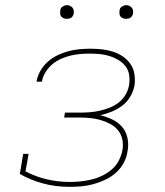

<svg xmlns="http://www.w3.org/2000/svg" viewBox="-20 -717 640 745"><path d="M249 8Q196 8 147.5 -5Q99 -18 57 -42L70 -120H91L79 -52Q117 -32 160.5 -21.5Q204 -11 250 -11Q270 -11 291 -13Q312 -15 333.5 -20Q355 -25 375 -34.5Q395 -44 412.5 -58.5Q430 -73 440.5 -93Q451 -113 455 -134Q459 -156 454.5 -176.5Q450 -197 437.5 -212Q425 -227 407 -236.5Q389 -246 369.5 -251.5Q350 -257 329 -259Q308 -261 287 -261H229L232 -280H290Q309 -280 328.5 -281.5Q348 -283 367.5 -287.5Q387 -292 406 -299.5Q425 -307 441.5 -320Q458 -333 468 -351Q478 -369 481 -388Q484 -408 481 -427Q478 -446 466.5 -460.5Q455 -475 439 -484.5Q423 -494 405.5 -499.5Q388 -505 368.5 -507Q349 -509 330 -509Q311 -509 292 -507.5Q273 -506 254.5 -501.5Q236 -497 217.5 -489Q199 -481 183.5 -468Q168 -455 157 -437.5Q146 -420 143 -402V-400H122V-402Q126 -424 137.5 -443.5Q149 -463 166 -478Q183 -493 204 -503Q225 -513 246 -518.5Q267 -524 288.5 -526Q310 -528 331 -528Q354 -528 376 -525.5Q398 -523 418.5 -516.5Q439 -510 456.5 -498Q474 -486 486 -469Q498 -452 501.5 -430Q505 -408 502 -386Q498 -364 486 -343Q474 -322 455 -307.5Q436 -293 414 -284Q392 -275 369 -270Q393 -264 415.5 -253.5Q438 -243 453.5 -225Q469 -207 474.5 -182Q480 -157 475 -131Q472 -108 460.5 -86Q449 -64 430 -47Q411 -30 388.5 -19.5Q366 -9 342.5 -2.5Q319 4 295.5 6Q272 8 249 8ZM469 -644Q463 -644 457.5 -646Q452 -648 448 -652.5Q444 -657 443.5 -663.5Q443 -670 444 -676Q444 -681 446.5 -685Q449 -689 453 -691.5Q457 -694 461 -695.5Q465 -697 470 -697Q476 -697 481.5 -694.5Q487 -692 491 -687.5Q495 -683 496 -676.5Q497 -670 496 -664Q495 -659 492.5 -655Q490 -651 486.5 -648.5Q483 -646 478.5 -645Q474 -644 469 -644ZM239 -644Q233 -644 227.5 -646Q222 -648 218 -652.5Q214 -657 213.5 -663.5Q213 -670 214 -676Q214 -681 216.5 -685Q219 -689 223 -691.5Q227 -694 231 -695.5Q235 -697 240 -697Q246 -697 251.5 -694.5Q257 -692 261 -687.5Q265 -683 266 -676.5Q267 -670 266 -664Q265 -659 262.5 -655Q260 -651 256.5 -648.5Q253 -646 248.5 -645Q244 -644 239 -644Z"/></svg>

Font: Iosevka HT Thin Extended
Style: Italic
Weight: 100
Width: 7
Italic angle: -9°
Monospace: yes
Designer: Belleve Invis
Foundry: Belleve Invis
Version: Version 32.3.0; ttfautohint (v1.8.4)